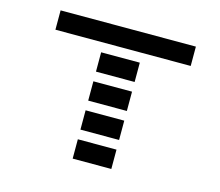

<svg xmlns="http://www.w3.org/2000/svg" viewBox="-98 -811 1075 937"><g transform="rotate(15 439.5 -342.0)"><path d="M341.8 0V-97.7H537.1V0ZM97.7 -585.9V-683.6H781.2V-585.9ZM341.8 -439.5V-537.1H537.1V-439.5ZM341.8 -293V-390.6H537.1V-293ZM341.8 -146.5V-244.1H537.1V-146.5Z"/></g></svg>

Font: Trigram
Style: Regular
Weight: 400
Designer: GGBotNet
Foundry: GGBotNet
Version: 1.05